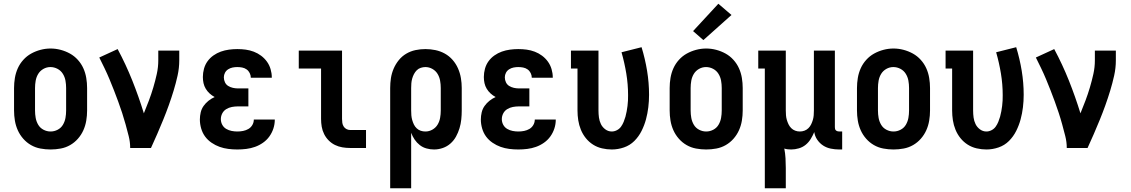

<svg xmlns="http://www.w3.org/2000/svg" viewBox="-20 -790 6040 1025"><path d="M250 8Q223 8 196 3Q169 -2 145.5 -15.5Q122 -29 104 -49.5Q86 -70 75 -94.5Q64 -119 59.5 -146Q55 -173 55 -200V-320Q55 -347 59.5 -374Q64 -401 75 -425.5Q86 -450 104.5 -470.5Q123 -491 146.5 -504Q170 -517 196.5 -524Q223 -531 250 -531Q277 -531 303.5 -524Q330 -517 353.5 -504Q377 -491 395.5 -470.5Q414 -450 425 -425.5Q436 -401 440.5 -374Q445 -347 445 -320V-200Q445 -173 440.5 -146Q436 -119 425 -94.5Q414 -70 396 -49.5Q378 -29 354.5 -15.5Q331 -2 304 3Q277 8 250 8ZM250 -88Q270 -88 288 -97.5Q306 -107 316 -124Q326 -141 329.5 -160.5Q333 -180 333 -200V-320Q333 -340 329.5 -359.5Q326 -379 315.5 -396Q305 -413 287 -422.5Q269 -432 249 -432Q229 -432 211.5 -422Q194 -412 184 -395.5Q174 -379 170.5 -359.5Q167 -340 167 -320V-200Q167 -180 170.5 -160.5Q174 -141 184 -124Q194 -107 212 -97.5Q230 -88 250 -88Z M675 0Q675 -32 667 -63.5Q659 -95 650.5 -126Q642 -157 632 -187.5Q622 -218 611 -248Q600 -278 588.5 -307.5Q577 -337 564.5 -367Q552 -397 538 -426Q524 -455 510 -483L608 -528Q652 -446 686.5 -359.5Q721 -273 748 -185Q762 -219 775 -253.5Q788 -288 798.5 -323.5Q809 -359 817 -395Q825 -431 825 -468V-520H937V-468Q937 -427 928 -386.5Q919 -346 907 -306.5Q895 -267 881 -228Q867 -189 851.5 -151Q836 -113 819.5 -75Q803 -37 786 0Z M1247 8Q1223 8 1199 5Q1175 2 1152.5 -6Q1130 -14 1109.5 -28Q1089 -42 1075 -61Q1061 -80 1054 -104Q1047 -128 1047 -152Q1047 -171 1051.5 -190Q1056 -209 1067 -224.5Q1078 -240 1093 -252Q1108 -264 1126 -272Q1111 -280 1099 -291Q1087 -302 1078.5 -316Q1070 -330 1066.5 -346Q1063 -362 1063 -379Q1063 -401 1069 -423Q1075 -445 1088 -463Q1101 -481 1119.5 -494Q1138 -507 1159 -514.5Q1180 -522 1202.5 -525Q1225 -528 1247 -528Q1270 -528 1292 -525Q1314 -522 1335 -514Q1356 -506 1374 -492.5Q1392 -479 1405 -461Q1418 -443 1424.5 -421Q1431 -399 1431 -377Q1431 -376 1431 -375.5Q1431 -375 1431 -375H1319Q1319 -375 1319 -375Q1319 -375 1319 -375Q1319 -388 1313 -400Q1307 -412 1296.5 -419.5Q1286 -427 1273 -429.5Q1260 -432 1247 -432Q1234 -432 1221.5 -429.5Q1209 -427 1198 -420Q1187 -413 1181 -401.5Q1175 -390 1175 -377Q1175 -363 1181 -350.5Q1187 -338 1198.5 -331Q1210 -324 1223.5 -321Q1237 -318 1250 -318H1306V-222H1250Q1234 -222 1218 -219Q1202 -216 1188 -207.5Q1174 -199 1166.5 -184.5Q1159 -170 1159 -154Q1159 -138 1166.5 -124Q1174 -110 1187.5 -102Q1201 -94 1216.5 -91Q1232 -88 1247 -88Q1263 -88 1278 -91Q1293 -94 1306 -101.5Q1319 -109 1327 -122.5Q1335 -136 1335 -152Q1335 -152 1335 -152Q1335 -152 1335 -152H1447Q1447 -151 1447 -151Q1447 -151 1447 -151Q1447 -127 1439.5 -104Q1432 -81 1418 -61.5Q1404 -42 1384 -28Q1364 -14 1341.5 -6Q1319 2 1295 5Q1271 8 1247 8Z M1849 0Q1828 0 1807.5 -3.5Q1787 -7 1768.5 -16Q1750 -25 1735 -40Q1720 -55 1710.5 -74Q1701 -93 1697.5 -113.5Q1694 -134 1694 -155V-424H1575V-520H1806V-155Q1806 -144 1807.5 -134Q1809 -124 1814.5 -115Q1820 -106 1829.5 -101Q1839 -96 1849 -96H1934V0Z M2063 215V-320Q2063 -347 2067 -373Q2071 -399 2081.5 -423.5Q2092 -448 2109 -469Q2126 -490 2149 -503.5Q2172 -517 2198 -522.5Q2224 -528 2251 -528Q2278 -528 2304.5 -522.5Q2331 -517 2354.5 -504Q2378 -491 2396 -470.5Q2414 -450 2425 -425Q2436 -400 2440.5 -373.5Q2445 -347 2445 -320V-200Q2445 -176 2442.5 -152Q2440 -128 2433 -105Q2426 -82 2414.5 -61Q2403 -40 2385 -24Q2367 -8 2344 0Q2321 8 2297 8Q2277 8 2257 2.5Q2237 -3 2221 -15.5Q2205 -28 2193.5 -45Q2182 -62 2175 -81V215ZM2251 -88Q2271 -88 2288.5 -98Q2306 -108 2316 -124.5Q2326 -141 2329.5 -160.5Q2333 -180 2333 -200V-320Q2333 -340 2329.5 -359.5Q2326 -379 2316 -395.5Q2306 -412 2288.5 -422Q2271 -432 2251 -432Q2239 -432 2226.5 -428Q2214 -424 2205 -415Q2196 -406 2190 -394.5Q2184 -383 2180.5 -370.5Q2177 -358 2176 -345.5Q2175 -333 2175 -320V-200Q2175 -187 2176 -174.5Q2177 -162 2180.5 -149.5Q2184 -137 2189.5 -125.5Q2195 -114 2204.5 -105Q2214 -96 2226 -92Q2238 -88 2251 -88Z M2747 8Q2723 8 2699 5Q2675 2 2652.5 -6Q2630 -14 2609.5 -28Q2589 -42 2575 -61Q2561 -80 2554 -104Q2547 -128 2547 -152Q2547 -171 2551.5 -190Q2556 -209 2567 -224.5Q2578 -240 2593 -252Q2608 -264 2626 -272Q2611 -280 2599 -291Q2587 -302 2578.5 -316Q2570 -330 2566.5 -346Q2563 -362 2563 -379Q2563 -401 2569 -423Q2575 -445 2588 -463Q2601 -481 2619.5 -494Q2638 -507 2659 -514.5Q2680 -522 2702.5 -525Q2725 -528 2747 -528Q2770 -528 2792 -525Q2814 -522 2835 -514Q2856 -506 2874 -492.5Q2892 -479 2905 -461Q2918 -443 2924.5 -421Q2931 -399 2931 -377Q2931 -376 2931 -375.5Q2931 -375 2931 -375H2819Q2819 -375 2819 -375Q2819 -375 2819 -375Q2819 -388 2813 -400Q2807 -412 2796.5 -419.5Q2786 -427 2773 -429.5Q2760 -432 2747 -432Q2734 -432 2721.5 -429.5Q2709 -427 2698 -420Q2687 -413 2681 -401.5Q2675 -390 2675 -377Q2675 -363 2681 -350.5Q2687 -338 2698.5 -331Q2710 -324 2723.5 -321Q2737 -318 2750 -318H2806V-222H2750Q2734 -222 2718 -219Q2702 -216 2688 -207.5Q2674 -199 2666.5 -184.5Q2659 -170 2659 -154Q2659 -138 2666.5 -124Q2674 -110 2687.5 -102Q2701 -94 2716.5 -91Q2732 -88 2747 -88Q2763 -88 2778 -91Q2793 -94 2806 -101.5Q2819 -109 2827 -122.5Q2835 -136 2835 -152Q2835 -152 2835 -152Q2835 -152 2835 -152H2947Q2947 -151 2947 -151Q2947 -151 2947 -151Q2947 -127 2939.5 -104Q2932 -81 2918 -61.5Q2904 -42 2884 -28Q2864 -14 2841.5 -6Q2819 2 2795 5Q2771 8 2747 8Z M3246 8Q3220 8 3194 2Q3168 -4 3146 -18Q3124 -32 3107.5 -52.5Q3091 -73 3081 -97.5Q3071 -122 3067 -148Q3063 -174 3063 -200V-424H3028V-520H3175V-200Q3175 -181 3177.5 -162.5Q3180 -144 3188 -127.5Q3196 -111 3211.5 -99.5Q3227 -88 3246 -88Q3260 -88 3273.5 -95Q3287 -102 3295.5 -114Q3304 -126 3309.5 -139.5Q3315 -153 3319 -167Q3323 -181 3325.5 -195.5Q3328 -210 3330 -224.5Q3332 -239 3332.5 -253.5Q3333 -268 3333 -282Q3333 -340 3323.5 -397.5Q3314 -455 3298 -511L3405 -538Q3424 -476 3434.5 -412Q3445 -348 3445 -284Q3445 -250 3441 -217Q3437 -184 3428.5 -152.5Q3420 -121 3405 -91Q3390 -61 3366.5 -37.5Q3343 -14 3311 -3Q3279 8 3246 8Z M3750 8Q3723 8 3696 3Q3669 -2 3645.5 -15.5Q3622 -29 3604 -49.5Q3586 -70 3575 -94.5Q3564 -119 3559.5 -146Q3555 -173 3555 -200V-320Q3555 -347 3559.5 -374Q3564 -401 3575 -425.5Q3586 -450 3604.5 -470.5Q3623 -491 3646.5 -504Q3670 -517 3696.5 -524Q3723 -531 3750 -531Q3777 -531 3803.5 -524Q3830 -517 3853.5 -504Q3877 -491 3895.5 -470.5Q3914 -450 3925 -425.5Q3936 -401 3940.5 -374Q3945 -347 3945 -320V-200Q3945 -173 3940.5 -146Q3936 -119 3925 -94.5Q3914 -70 3896 -49.5Q3878 -29 3854.5 -15.5Q3831 -2 3804 3Q3777 8 3750 8ZM3750 -88Q3770 -88 3788 -97.5Q3806 -107 3816 -124Q3826 -141 3829.5 -160.5Q3833 -180 3833 -200V-320Q3833 -340 3829.5 -359.5Q3826 -379 3815.5 -396Q3805 -413 3787 -422.5Q3769 -432 3749 -432Q3729 -432 3711.5 -422Q3694 -412 3684 -395.5Q3674 -379 3670.5 -359.5Q3667 -340 3667 -320V-200Q3667 -180 3670.5 -160.5Q3674 -141 3684 -124Q3694 -107 3712 -97.5Q3730 -88 3750 -88ZM3735 -576 3680 -624 3815 -770 3885 -710Z M4063 215V-424H4028V-520H4175V-200Q4175 -187 4176 -174.5Q4177 -162 4180.5 -150Q4184 -138 4189.5 -126.5Q4195 -115 4204 -106Q4213 -97 4225 -92.5Q4237 -88 4250 -88Q4263 -88 4275 -92.5Q4287 -97 4296 -106Q4305 -115 4310.5 -126.5Q4316 -138 4319.5 -150Q4323 -162 4324 -174.5Q4325 -187 4325 -200V-520H4437V-111Q4437 -107 4438 -102Q4439 -97 4442.5 -94Q4446 -91 4450.5 -89.5Q4455 -88 4460 -88H4476V8H4460Q4438 8 4415.5 3.5Q4393 -1 4374.5 -13Q4356 -25 4343 -44Q4330 -63 4327 -85Q4319 -66 4308 -48Q4297 -30 4281 -17Q4265 -4 4244.5 2Q4224 8 4204 8Q4195 8 4185.5 7Q4176 6 4167 3Q4172 29 4173.5 55Q4175 81 4175 107V215Z M4750 8Q4723 8 4696 3Q4669 -2 4645.5 -15.5Q4622 -29 4604 -49.5Q4586 -70 4575 -94.5Q4564 -119 4559.5 -146Q4555 -173 4555 -200V-320Q4555 -347 4559.5 -374Q4564 -401 4575 -425.5Q4586 -450 4604.5 -470.5Q4623 -491 4646.5 -504Q4670 -517 4696.5 -524Q4723 -531 4750 -531Q4777 -531 4803.5 -524Q4830 -517 4853.5 -504Q4877 -491 4895.5 -470.5Q4914 -450 4925 -425.5Q4936 -401 4940.5 -374Q4945 -347 4945 -320V-200Q4945 -173 4940.5 -146Q4936 -119 4925 -94.5Q4914 -70 4896 -49.5Q4878 -29 4854.5 -15.5Q4831 -2 4804 3Q4777 8 4750 8ZM4750 -88Q4770 -88 4788 -97.5Q4806 -107 4816 -124Q4826 -141 4829.5 -160.5Q4833 -180 4833 -200V-320Q4833 -340 4829.5 -359.5Q4826 -379 4815.5 -396Q4805 -413 4787 -422.5Q4769 -432 4749 -432Q4729 -432 4711.5 -422Q4694 -412 4684 -395.5Q4674 -379 4670.5 -359.5Q4667 -340 4667 -320V-200Q4667 -180 4670.5 -160.5Q4674 -141 4684 -124Q4694 -107 4712 -97.5Q4730 -88 4750 -88Z M5246 8Q5220 8 5194 2Q5168 -4 5146 -18Q5124 -32 5107.5 -52.5Q5091 -73 5081 -97.5Q5071 -122 5067 -148Q5063 -174 5063 -200V-424H5028V-520H5175V-200Q5175 -181 5177.5 -162.5Q5180 -144 5188 -127.5Q5196 -111 5211.5 -99.5Q5227 -88 5246 -88Q5260 -88 5273.5 -95Q5287 -102 5295.5 -114Q5304 -126 5309.5 -139.5Q5315 -153 5319 -167Q5323 -181 5325.5 -195.5Q5328 -210 5330 -224.5Q5332 -239 5332.5 -253.5Q5333 -268 5333 -282Q5333 -340 5323.5 -397.5Q5314 -455 5298 -511L5405 -538Q5424 -476 5434.5 -412Q5445 -348 5445 -284Q5445 -250 5441 -217Q5437 -184 5428.5 -152.5Q5420 -121 5405 -91Q5390 -61 5366.5 -37.5Q5343 -14 5311 -3Q5279 8 5246 8Z M5675 0Q5675 -32 5667 -63.5Q5659 -95 5650.5 -126Q5642 -157 5632 -187.5Q5622 -218 5611 -248Q5600 -278 5588.5 -307.5Q5577 -337 5564.5 -367Q5552 -397 5538 -426Q5524 -455 5510 -483L5608 -528Q5652 -446 5686.5 -359.5Q5721 -273 5748 -185Q5762 -219 5775 -253.5Q5788 -288 5798.5 -323.5Q5809 -359 5817 -395Q5825 -431 5825 -468V-520H5937V-468Q5937 -427 5928 -386.5Q5919 -346 5907 -306.5Q5895 -267 5881 -228Q5867 -189 5851.5 -151Q5836 -113 5819.5 -75Q5803 -37 5786 0Z"/></svg>

Font: Iosevka Gothic
Style: Bold
Weight: 700
Monospace: yes
Designer: Belleve Invis
Foundry: Belleve Invis
Version: Version 15.5.1; ttfautohint (v1.8.4)